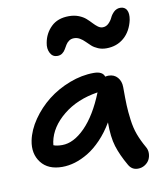

<svg xmlns="http://www.w3.org/2000/svg" viewBox="-88 -834 823 945"><g transform="rotate(-10 324.0 -362.0)"><path d="M231 -578.1Q207 -578.1 195.6 -600.1Q184.1 -622.1 189.9 -650.9Q198.2 -697.3 231 -729.2Q263.7 -761.2 319.8 -761.2Q346.7 -761.2 368.4 -752.7Q390.1 -744.1 403.8 -731.9Q417.5 -719.7 428.7 -707.5Q439.9 -695.3 451.4 -686.8Q462.9 -678.2 475.1 -678.2Q492.2 -678.2 504.9 -690.7Q517.6 -703.1 524.4 -718Q531.2 -732.9 544.4 -745.4Q557.6 -757.8 576.2 -757.8Q598.1 -757.8 607.9 -740.5Q617.7 -723.1 611.8 -690.9Q599.6 -635.7 563.5 -604.5Q527.3 -573.2 475.1 -573.2Q452.6 -573.2 434.1 -581.1Q415.5 -588.9 403.1 -600.1Q390.6 -611.3 379.4 -622.8Q368.2 -634.3 354.7 -642.1Q341.3 -649.9 326.2 -649.9Q311.5 -649.9 301 -642.6Q290.5 -635.3 284.2 -624.8Q277.8 -614.3 271.7 -603.5Q265.6 -592.8 255.4 -585.4Q245.1 -578.1 231 -578.1ZM160.2 -36.1Q89.4 -36.1 54.9 -80.8Q20.5 -125.5 33.2 -189.9Q43.5 -241.2 78.1 -291.5Q112.8 -341.8 161.1 -379.9Q209.5 -418 270.8 -441.4Q332 -464.8 392.1 -464.8Q436 -464.8 444.8 -437Q454.6 -439 460.9 -439Q489.3 -439 506.1 -419.7Q522.9 -400.4 522.9 -370.1Q522.9 -310.5 524.2 -279.5Q525.4 -248.5 530.8 -206.8Q536.1 -165 548.6 -131.3Q561 -97.7 582 -61Q590.8 -46.4 590.6 -28.8Q590.3 -11.2 582.8 3.2Q575.2 17.6 559.8 27.3Q544.4 37.1 524.9 37.1Q494.6 37.1 479 8.8Q448.2 -44.4 433.3 -92Q418.5 -139.6 418.9 -212.9Q391.1 -166 357.7 -131.1Q324.2 -96.2 290.5 -75.9Q256.8 -55.7 224.4 -45.9Q191.9 -36.1 160.2 -36.1ZM137.2 -166Q134.8 -151.4 134.8 -148.9Q150.4 -142.1 178.2 -142.1Q235.4 -142.1 293 -200.4Q350.6 -258.8 394 -367.2Q290 -351.1 220.7 -294.4Q151.4 -237.8 137.2 -166Z"/></g></svg>

Font: Shantell Sans Irregular
Style: Italic
Weight: 500
Italic angle: -11.31°
Designer: Stephen Nixon, Anya Danilova, Shantell Martin
Foundry: Arrow Type
Version: Version 1.006;[9816181b4]